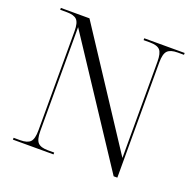

<svg xmlns="http://www.w3.org/2000/svg" viewBox="-125 -846 998 978"><g transform="rotate(20 374.0 -357.0)"><path d="M43 0V-10H79Q118 -10 133.5 -26.5Q149 -43 149 -89V-627Q149 -672 133.5 -688Q118 -704 79 -704H43V-714H198L599 -103V-625Q599 -671 584 -687.5Q569 -704 529 -704H495V-714H714V-704H680Q641 -704 625 -687.5Q609 -671 609 -625V0H589L159 -652V-89Q159 -43 174.5 -26.5Q190 -10 229 -10H263V0Z"/></g></svg>

Font: Noto Serif Display Light
Style: Regular
Weight: 300
Designer: Monotype Design Team
Foundry: Monotype Imaging Inc.
Version: Version 2.009